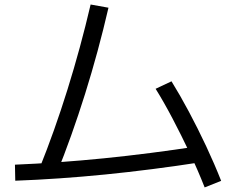

<svg xmlns="http://www.w3.org/2000/svg" viewBox="-20 -777 1040 839"><path d="M152.7 -41.7Q218 -203.4 275 -386Q332 -568.7 376 -757.3L454 -743.3Q410 -552.7 351.9 -367Q293.7 -181.3 226.1 -14.3ZM45.3 -57.4Q233 -65.1 433.8 -85.2Q634.7 -105.4 850.6 -138.7L862 -68.7Q642.7 -34.7 439.7 -14.5Q236.7 5.7 46.7 12.7ZM874.3 42Q845 -32.7 808.5 -109.7Q772 -186.7 734 -259Q696 -331.3 660 -389L729.4 -421.7Q766.4 -362 805.4 -289Q844.4 -216 880.9 -138.2Q917.4 -60.3 946.4 13.3Z"/></svg>

Font: M PLUS 1 Thin
Style: Regular
Weight: 100
Designer: Coji Morishita
Foundry: UNDERFOREST DESIGN
Version: Version 1.001